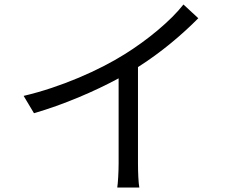

<svg xmlns="http://www.w3.org/2000/svg" viewBox="-20 -802 1040 853"><path d="M795 -782C739 -710 634 -623 532 -560C422 -491 252 -415 85 -376L131 -299C262 -337 400 -396 507 -454V-76C507 -38 504 12 501 31H599C595 11 593 -38 593 -76V-504C696 -569 792 -651 861 -721Z"/></svg>

Font: Noto Sans Japanese Regular
Style: Regular
Weight: 400
Designer: Ryoko NISHIZUKA (kana & ideographs); Paul D. Hunt (Latin, Greek & Cyrillic); Wenlong ZHANG (bopomofo); Sandoll Communica
Foundry: Adobe Systems Incorporated
Version: Version 1.000;PS 1;hotconv 1.0.78;makeotf.lib2.5.61930